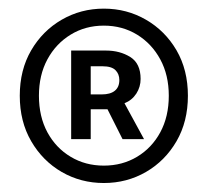

<svg xmlns="http://www.w3.org/2000/svg" viewBox="-20 -733 472 436"><path d="M215.8 -317.4Q163.6 -317.4 120.1 -342.5Q76.7 -367.7 50.8 -412.4Q24.9 -457 24.9 -515.6Q24.9 -574.2 50.8 -618.7Q76.7 -663.1 120.1 -688.2Q163.6 -713.4 215.8 -713.4Q268.1 -713.4 311.5 -688.2Q355 -663.1 380.9 -618.7Q406.7 -574.2 406.7 -515.6Q406.7 -457 380.9 -412.4Q355 -367.7 311.5 -342.5Q268.1 -317.4 215.8 -317.4ZM215.8 -356.9Q257.8 -356.9 291.3 -377Q324.7 -397 344 -432.6Q363.3 -468.3 363.3 -515.6Q363.3 -562.5 344 -598.1Q324.7 -633.8 291.3 -654.3Q257.8 -674.8 215.8 -674.8Q173.8 -674.8 140.4 -654.3Q106.9 -633.8 87.6 -598.1Q68.4 -562.5 68.4 -515.6Q68.4 -468.3 87.6 -432.6Q106.9 -397 140.4 -377Q173.8 -356.9 215.8 -356.9ZM141.6 -417V-618.2H220.7Q252.4 -618.2 275.9 -603.5Q299.3 -588.9 299.3 -553.7Q299.3 -535.6 289.6 -520.5Q279.8 -505.4 262.7 -498.5L307.1 -417H258.3L224.1 -484.9H186V-417ZM186 -518.6H210.9Q230.5 -518.6 240.7 -526.9Q251 -535.2 251 -551.3Q251 -564.9 242.2 -573.7Q233.4 -582.5 212.9 -582.5H186Z"/></svg>

Font: Varta Light SemiBold
Style: Regular
Weight: 600
Version: Version 1.004